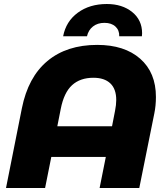

<svg xmlns="http://www.w3.org/2000/svg" viewBox="-20 -938 834 958"><path d="M758 -454Q758 -411 750 -372L675 0H477L508 -155H236L205 0H10L89 -397Q120 -553 216.5 -633.5Q313 -714 465 -714Q601 -714 679.5 -645Q758 -576 758 -454ZM539 -308 554 -385Q560 -415 560 -439Q560 -494 530.5 -522Q501 -550 446 -550Q380 -550 339.5 -513Q299 -476 283 -394L266 -308ZM513 -918Q590 -918 639.5 -878Q689 -838 689 -772L688 -757H575Q576 -787 556 -805.5Q536 -824 501 -824Q467 -824 444 -806Q421 -788 414 -757H295Q309 -831 368 -874.5Q427 -918 513 -918Z"/></svg>

Font: Montserrat Alternates ExtraBold
Style: Italic
Weight: 800
Italic angle: -11.3°
Designer: Julieta Ulanovsky
Foundry: Julieta Ulanovsky
Version: Version 7.200